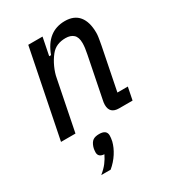

<svg xmlns="http://www.w3.org/2000/svg" viewBox="-188 -634 893 990"><g transform="rotate(-30 258.5 -139.0)"><path d="M26 0 130 -518H215L194 -413H205Q248 -530 354 -530Q409 -530 437 -495.5Q465 -461 465 -396Q465 -390 464.5 -384.5Q464 -379 463 -371.5Q462 -364 460 -353Q458 -342 455 -325L405 -75H467L452 0H372Q317 0 317 -52Q317 -65 321 -82L369 -322Q377 -360 377 -386Q377 -421 360 -436.5Q343 -452 313 -452Q286 -452 264 -443Q242 -434 225 -413Q205 -388 190.5 -356Q176 -324 171 -295L112 0ZM216 63Q260 63 260 97Q260 103 259 112Q258 121 256 130Q248 162 227.5 194Q207 226 176 252H120Q146 231 161.5 210.5Q177 190 188 167Q153 165 153 136Q153 131 154 122Q155 113 158 104Q166 81 179 72Q192 63 216 63Z"/></g></svg>

Font: IBM Plex Sans Condensed Text
Style: Italic
Weight: 450
Width: 3
Italic angle: -11°
Designer: Mike Abbink, Paul van der Laan, Pieter van Rosmalen
Foundry: Bold Monday
Version: Version 1.1